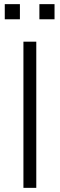

<svg xmlns="http://www.w3.org/2000/svg" viewBox="-20 -906 287 926"><path d="M3 0ZM93 0V-705H155V0ZM170 -813V-886H243V-813ZM3 -813V-886H76V-813Z"/></svg>

Font: Winston Light
Style: Regular
Weight: 300
Designer: Original fonts by Vernon Adams / Changes by Cristiano Sobral
Foundry: Original fonts by Vernon Adams / Changes by Cristiano Sobral
Version: Version 2.503;July 17, 2020;FontCreator 13.0.0.2655 64-bit